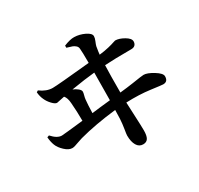

<svg xmlns="http://www.w3.org/2000/svg" viewBox="-177 -1019 1354 1305"><g transform="rotate(-30 500.0 -367.0)"><path d="M399.4 -290Q414.1 -292 467.8 -298.3Q521.5 -304.7 545.9 -306.6Q547.9 -460.9 547.9 -522.5Q473.6 -515.6 362.3 -497.1Q383.8 -488.3 399.9 -475.1Q416 -461.9 416 -449.2Q416 -440.4 411.1 -422.9Q406.2 -405.3 405.3 -393.6Q401.4 -360.4 399.4 -290ZM634.8 -237.3Q635.7 -211.9 639.6 -128.9Q643.6 -45.9 643.6 -14.6Q643.6 27.3 631.8 46.9Q620.1 66.4 592.8 66.4Q561.5 66.4 544.4 37.6Q527.3 8.8 527.3 -40Q527.3 -49.8 533.7 -87.9Q540 -126 542 -163.1Q543.9 -198.2 543.9 -231.4Q378.9 -212.9 252 -178.7Q236.3 -173.8 216.8 -167Q197.3 -160.2 185.1 -156.2Q172.9 -152.3 163.1 -152.3Q135.7 -152.3 106 -180.2Q76.2 -208 65.4 -236.3Q54.7 -263.7 51.8 -300.8L67.4 -306.6Q107.4 -261.7 143.6 -261.7Q156.2 -261.7 314.5 -279.3Q314.5 -352.5 308.6 -420.9Q305.7 -463.9 288.1 -483.4Q230.5 -470.7 226.6 -470.7Q211.9 -470.7 190.4 -493.7Q168.9 -516.6 158.2 -541Q145.5 -567.4 142.6 -601.6L155.3 -609.4Q204.1 -573.2 252 -573.2Q291 -573.2 547.9 -598.6Q547.9 -686.5 544.9 -711.9Q543.9 -726.6 532.7 -736.3Q521.5 -746.1 509.8 -750.5Q498 -754.9 467.8 -763.7V-780.3Q517.6 -800.8 549.8 -799.8Q590.8 -798.8 630.4 -779.8Q669.9 -760.7 669.9 -738.3Q669.9 -723.6 661.1 -703.1Q652.3 -682.6 649.4 -670.9Q641.6 -625 640.6 -609.4Q682.6 -614.3 714.8 -622.1Q747.1 -629.9 761.7 -635.3Q776.4 -640.6 779.3 -640.6Q809.6 -640.6 847.7 -618.7Q885.7 -596.7 885.7 -573.2Q885.7 -555.7 875.5 -544.9Q865.2 -534.2 845.7 -534.2Q710.9 -534.2 636.7 -529.3Q633.8 -451.2 633.8 -316.4Q690.4 -322.3 736.3 -329.1Q782.2 -335.9 801.3 -338.9Q820.3 -341.8 830.1 -341.8Q858.4 -341.8 905.3 -313Q952.1 -284.2 952.1 -260.7Q952.1 -218.8 914.1 -218.8Q904.3 -218.8 820.8 -230Q737.3 -241.2 634.8 -237.3Z"/></g></svg>

Font: GenYoMin TW TTF Bold
Style: Regular
Weight: 700
Version: Version 1.300